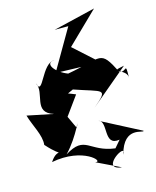

<svg xmlns="http://www.w3.org/2000/svg" viewBox="-177 -908 894 1103"><g transform="rotate(-15 269.5 -356.5)"><path d="M182 -256 263 -368C105 -434 157 -373 215 -383L252 -400C421 -341 453 -358 345 -266L571 -456C458 -435 589 -440 581 -377C584 -487 577 -411 536 -429C458 -583 465 -533 250 -495C180 -521 128 -588 195 -591C116 -594 79 -399 56 -490C93 -425 -7 -328 112 -292L-44 -324C-26 -260 18 -191 11 -135C115 -19 85 -115 29 -28C222 -65 322 49 268 37L409 105C276 90 480 -36 435 37C478 -127 585 -47 583 -66L348 -188C403 -173 335 -35 437 -52L401 -10C249 -29 252 -131 121 -49C204 -135 250 -260 217 -181ZM321 -758 181 -517 448 -509 305 -638 490 -818 240 -758Z"/></g></svg>

Font: Asimov Silicon
Style: Regular
Weight: 400
Designer: Google
Version: Version 2.000980; 2014